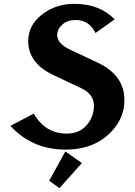

<svg xmlns="http://www.w3.org/2000/svg" viewBox="-20 -767 700 997"><path d="M319.3 19.5 405.3 79.6 288.6 210 235.4 171.4ZM319.8 9.8Q147.5 9.8 34.2 -113.3L155.3 -177.2Q214.8 -73.2 326.2 -73.2Q399.9 -73.2 439.5 -128.9Q467.8 -168.9 467.8 -219.2Q467.8 -278.3 398.9 -310.5L258.8 -376.5Q126.5 -438.5 126.5 -553.7Q126.5 -635.7 197.8 -691.4Q269 -747.1 366.2 -747.1Q497.1 -747.1 575.7 -666.5L475.6 -595.7Q442.9 -663.1 374 -663.1Q330.6 -663.1 305.7 -641.1Q276.9 -616.2 276.9 -584.5Q276.9 -540.5 344.7 -508.8L487.8 -441.4Q626 -376.5 626 -246.6Q626 -157.2 562 -87.4Q473.1 9.8 319.8 9.8Z"/></svg>

Font: Berenika
Style: Bold
Weight: 700
Designer: Wojciech Kalinowski "wmk69" (wmk69@o2.pl)
Foundry: Wojciech Kalinowski "wmk69" (wmk69@o2.pl)
Version: Version 3.1.0; 2021-05-14